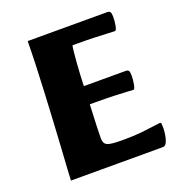

<svg xmlns="http://www.w3.org/2000/svg" viewBox="-118 -740 789 841"><g transform="rotate(-20 276.5 -319.5)"><path d="M71.1 0Q71.6 -13 73.8 -50.6Q76.1 -88.2 79.6 -142.8Q83.1 -197.4 86.6 -262.5Q90.1 -327.5 93.6 -394.8Q97.1 -462 99.3 -525.4Q101.5 -588.8 102 -639H473.5Q483 -639 486.8 -632.7Q490.5 -626.5 490.5 -610.6Q490.5 -591.3 486.7 -570.3Q482.8 -549.2 476 -549.2Q472.7 -549.2 447.6 -550.5Q422.5 -551.7 385.4 -553.1Q348.4 -554.5 307.6 -554.5H280.1Q277.9 -546 275.7 -524.3Q273.6 -502.6 271.4 -474.8Q269.1 -447.1 267.8 -419.4Q266.4 -391.7 265.7 -369.4H461.2Q470.8 -369.4 474.6 -363.5Q478.3 -357.6 478.3 -341.8Q478.3 -322.4 474.4 -301.1Q470.6 -279.8 463.8 -279.8Q460.3 -279.8 436.4 -281.5Q412.5 -283.1 374.7 -284.3Q336.9 -285.6 289.3 -285.6H262.9Q262.4 -270.8 261.2 -243.2Q259.9 -215.7 258.7 -185.5Q257.4 -155.3 257.4 -130.3Q257.4 -114.4 263.4 -105.1Q269.4 -95.9 288.5 -92.5Q307.7 -89.1 345.7 -89.1Q396.6 -89.1 434.7 -93.1Q472.7 -97.1 496 -100.6Q519.2 -104.1 523.7 -104.1Q528.5 -104.1 529.4 -98.2Q530.2 -92.3 530.2 -75.7Q530.2 -66.7 527.6 -48.3Q525 -29.9 518.5 -14.9Q511.9 0 499.6 0Z"/></g></svg>

Font: Briem Hand Thin
Style: Regular
Weight: 100
Designer: Gunnlaugur SE Briem, Eben Sorkin
Foundry: Sorkin Type Co.
Version: Version 1.003